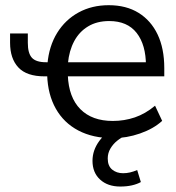

<svg xmlns="http://www.w3.org/2000/svg" viewBox="-20 -515 668 728"><path d="M407.8 8.9Q332.6 8.9 277.2 -20.1Q221.9 -49.2 191.6 -103Q161.2 -156.9 158.9 -230.1L167.7 -225.5H149Q81.1 -225.5 49.7 -259.2Q18.2 -292.8 18.2 -353V-388.1H85.5V-352.5Q85.5 -312.8 101.1 -295.9Q116.7 -279 154.6 -279H166.4L159.9 -272.6Q165.8 -340.2 196.7 -390.3Q227.6 -440.3 278 -467.8Q328.4 -495.3 392.3 -495.3Q458.6 -495.3 505.4 -466.3Q552.2 -437.4 577.6 -384.3Q602.9 -331.1 602.9 -256.7V-225.5H232.1L237.1 -230Q240.5 -145.6 284.8 -101Q329.1 -56.4 407.7 -56.4Q451.3 -56.4 491.3 -69.9Q531.3 -83.5 567.9 -114.2L594.9 -56.7Q562.1 -26.7 511 -8.9Q459.8 8.9 407.8 8.9ZM394.1 -435.2Q347.5 -435.2 314 -414.9Q280.4 -394.7 261.3 -358.8Q242.1 -322.9 237.6 -275.1L231.1 -279H549.9L533.4 -265.6Q533.4 -345.2 498.1 -390.2Q462.8 -435.2 394.1 -435.2ZM436 192.3Q388.4 192.3 359.6 165.9Q330.7 139.5 330.7 94.7Q330.7 54.8 356.4 19.6Q382 -15.6 426.4 -36.2L454.9 0Q439.4 6.5 424.1 18.8Q408.8 31.1 398.7 48.2Q388.5 65.3 388.5 86Q388.5 114.2 405.3 128Q422.1 141.8 446.7 141.8Q460.1 141.8 473.1 138.8Q486.1 135.8 500.1 129.7L514.1 175.3Q499.8 183.3 480.1 187.8Q460.4 192.3 436 192.3Z"/></svg>

Font: Nunito Sans 12pt ExtraLight
Style: Regular
Weight: 200
Designer: Vernon Adams
Foundry: Vernon Adams
Version: Version 3.101;gftools[0.9.27]